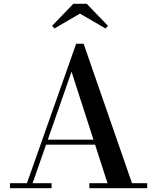

<svg xmlns="http://www.w3.org/2000/svg" viewBox="-20 -996 832 1016"><path d="M217 -230.5V-257H541V-230.5ZM422.5 -764.5 678.5 -26.5H759V0H453V-26.5H549L358.5 -616.5L152.5 -26.5H253V0H33V-26.5H122.5L383 -764.5ZM268.5 -845.5 255.5 -859 368 -976H439L551.5 -859L538 -845.5L403 -924Z"/></svg>

Font: Bodoni Moda 9pt Medium
Style: Regular
Weight: 500
Designer: Owen Earl
Foundry: indestructible type
Version: Version 2.005